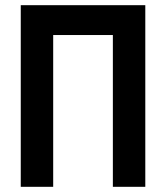

<svg xmlns="http://www.w3.org/2000/svg" viewBox="-20 -720 640 740"><path d="M60 0H185V-585H415V0H540V-700H60Z"/></svg>

Font: CommitMono
Style: Bold
Weight: 700
Monospace: yes
Designer: Eigil Nikolajsen
Foundry: Eigil Nikolajsen
Version: Version 1.143